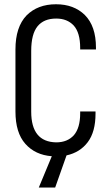

<svg xmlns="http://www.w3.org/2000/svg" viewBox="-20 -719 518 892"><path d="M352.5 -489.3V-496.1Q352.5 -567.4 322.3 -600.6Q292 -632.8 241.2 -632.8Q183.6 -632.8 154.3 -596.7Q125 -560.5 125 -482.4V-200.2Q125 -59.6 241.2 -57.6Q293 -57.6 323.2 -90.8Q352.5 -125 352.5 -192.4V-201.2H423.8V-191.4Q423.8 -106.4 387.7 -58.6Q351.6 -10.7 289.1 2.9L236.3 152.3H160.2L220.7 6.8Q143.6 1 97.7 -50.8Q51.8 -102.5 51.8 -201.2V-489.3Q51.8 -593.8 103.5 -647.5Q155.3 -699.2 240.2 -699.2Q323.2 -699.2 374 -649.4Q425.8 -597.7 425.8 -498V-489.3Z"/></svg>

Font: Dinish Condensed
Style: Regular
Weight: 400
Width: 3
Designer: Bert Driehuis
Foundry: Playbeing
Version: Version 3.006; git-39231f3c-release